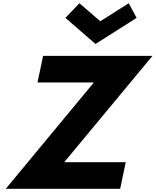

<svg xmlns="http://www.w3.org/2000/svg" viewBox="-20 -1172 966 1192"><path d="M473.2 -1152 386.1 -1061 573 -899 828.1 -1061 779.2 -1152 602.7 -1040ZM926.5 -825H247.5L212.8 -660H562.8L16 0H726L760.7 -165H378.7Z"/></svg>

Font: Hussar
Style: BdOblTwo
Weight: 700
Foundry: Cannot Into Space Fonts
Version: Version 2.00